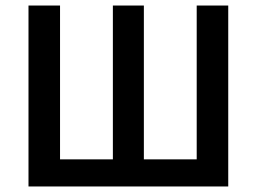

<svg xmlns="http://www.w3.org/2000/svg" viewBox="-20 -674 928 694"><path d="M83 0V-654H197V-98H388V-654H500V-98H691V-654H805V0Z"/></svg>

Font: Giro Sans Semibold
Style: Regular
Weight: 600
Designer: Paul D. Hunt
Foundry: Adobe Systems Incorporated
Version: Version 1.000;PS 1.0;hotconv 1.0.88;makeotf.lib2.5.647800